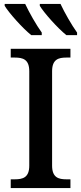

<svg xmlns="http://www.w3.org/2000/svg" viewBox="-20 -964 416 984"><path d="M140 -784H194V-797C166 -836 130 -899 109 -944H4V-934C25 -899 95 -820 140 -784ZM320 -784H375V-797C347 -836 311 -899 290 -944H184V-934C205 -899 275 -820 320 -784ZM35 0H341V-45H320C280 -45 247 -54 247 -115V-599C247 -660 280 -669 320 -669H341V-714H35V-669H56C97 -669 130 -660 130 -599V-115C130 -54 97 -45 56 -45H35Z"/></svg>

Font: Noto Serif Thai Medium
Style: Regular
Weight: 500
Designer: Monotype Design Team
Foundry: Monotype Imaging Inc.
Version: Version 1.901;PS 001.901;hotconv 1.0.88;makeotf.lib2.5.64775